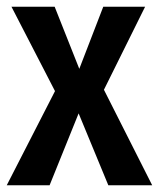

<svg xmlns="http://www.w3.org/2000/svg" viewBox="-24 -549 471 569"><path d="M284 -283 427 0H297L209 -213L123 0H-4L139 -279L10 -529H138L211 -345L282 -529H406Z"/></svg>

Font: Fira Sans Extra Condensed Medium
Style: Regular
Weight: 500
Width: 1
Designer: Carrois Corporate & Edenspiekermann AG
Foundry: Carrois Corporate GbR & Edenspiekermann AG
Version: Version 4.203